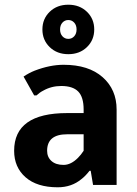

<svg xmlns="http://www.w3.org/2000/svg" viewBox="-20 -785 582 815"><path d="M349 -585Q318 -555 270 -555Q222 -555 191 -585Q160 -615 160 -660Q160 -705 191 -735Q222 -765 270 -765Q318 -765 349 -735Q380 -705 380 -660Q380 -615 349 -585ZM245 -631Q255 -620 270 -620Q285 -620 295 -631Q305 -642 305 -660Q305 -678 295 -689Q285 -700 270 -700Q255 -700 245 -689Q235 -678 235 -660Q235 -642 245 -631ZM225 10Q137 10 88.5 -32.5Q40 -75 40 -145Q40 -305 265 -305H335V-320Q335 -373 312 -396.5Q289 -420 240 -420Q198 -420 163 -400Q149 -393 135 -380H125L80 -460Q104 -476 127 -485Q192 -510 250 -510Q356 -510 415.5 -457.5Q475 -405 475 -320V0H375L365 -60H360Q343 -38 326 -25Q284 10 225 10ZM250 -85Q281 -85 311 -115Q324 -128 335 -145V-215H265Q180 -215 180 -145Q180 -118 198.5 -101.5Q217 -85 250 -85Z"/></svg>

Font: Scada
Style: Bold
Weight: 700
Designer: Jovanny Lemonad
Foundry: Jovanny Lemonad
Version: Version 4.100;PS 004.100;hotconv 1.0.88;makeotf.lib2.5.64775